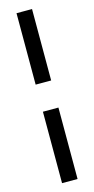

<svg xmlns="http://www.w3.org/2000/svg" viewBox="-111 -652 369 753"><g transform="rotate(-15 73.0 -275.0)"><path d="M42 70H105V-220H42ZM42 -330H105V-620H42Z"/></g></svg>

Font: Charger Sport
Style: Lit
Weight: 300
Designer: Jasper
Foundry: Cannot Into Space Fonts
Version: Version 1.1